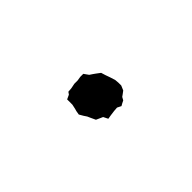

<svg xmlns="http://www.w3.org/2000/svg" viewBox="1 -529 547 547"><g transform="rotate(45 275.0 -255.0)"><path d="M244 -190H233H223L217 -203L210 -208L209 -221L206 -236V-249L204 -262V-274L211 -279L218 -284L224 -293L229 -300L238 -312L251 -316L265 -321L281 -326L293 -327H304L318 -321L324 -313L329 -306L338 -301L342 -293L346 -286L340 -274L341 -261L343 -246L345 -234L331 -227L327 -218L322 -207L307 -200L298 -196L289 -190L277 -183L265 -185L258 -187Z"/></g></svg>

Font: Winky Rough
Style: Italic
Weight: 400
Italic angle: -8.97852°
Designer: Simon Atzbach
Foundry: typofactur
Version: Version 1.206